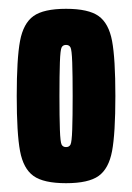

<svg xmlns="http://www.w3.org/2000/svg" viewBox="-20 -716 299 436"><path d="M18 -498Q18 -583 25.5 -623Q33 -663 56 -679.5Q79 -696 130 -696Q181 -696 204 -679.5Q227 -663 234.5 -623Q242 -583 242 -498Q242 -413 234.5 -373Q227 -333 204 -316.5Q181 -300 130 -300Q79 -300 56 -316.5Q33 -333 25.5 -373Q18 -413 18 -498ZM145 -498Q145 -546 144 -574.5Q143 -603 140 -608.5Q137 -614 130 -614Q123 -614 120 -608.5Q117 -603 116 -574.5Q115 -546 115 -498Q115 -450 116 -421.5Q117 -393 120 -387.5Q123 -382 130 -382Q137 -382 140 -387.5Q143 -393 144 -421.5Q145 -450 145 -498Z"/></svg>

Font: Saira Ultra Condensed Black
Style: Regular
Weight: 900
Width: 1
Designer: Hector Gatti with collaboration of the Omnibus-Type team
Foundry: Omnibus-Type
Version: Version 1.001; ttfautohint (v1.8)